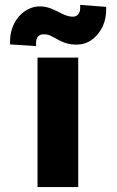

<svg xmlns="http://www.w3.org/2000/svg" viewBox="-20 -763 476 783"><path d="M21 -582 127 -575V-588C127 -610 138 -623 156 -623C168 -623 176 -622 185 -618C213 -605 241 -581 290 -581C308 -581 325 -584 340 -592C382 -614 413 -662 413 -724V-735L307 -743V-730C307 -708 295 -695 277 -695C255 -695 237 -705 217 -715C198 -724 175 -737 143 -737C126 -737 110 -733 94 -725C52 -703 21 -655 21 -594ZM133 0H299V-528H133Z"/></svg>

Font: Asimov Pro
Style: Ult
Weight: 900
Designer: Google
Version: Version 2.000980; 2014